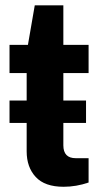

<svg xmlns="http://www.w3.org/2000/svg" viewBox="-20 -696 382 728"><path d="M221.2 12.2Q149.9 12.2 115.5 -24.9Q81.1 -62 81.1 -122.1V-230H16.1V-314.9H81.1V-418.9H16.1V-525.9H85.9L111.8 -675.8H220.2V-525.9H315.9V-418.9H220.2V-314.9H306.2V-230H220.2V-145Q220.2 -96.2 267.1 -96.2H315.9V-3.9Q268.6 12.2 221.2 12.2Z"/></svg>

Font: Archivo
Style: Bold
Weight: 700
Designer: Hector Gatti
Foundry: Omnibus-Type
Version: Version 2.001